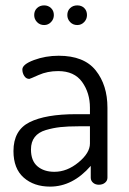

<svg xmlns="http://www.w3.org/2000/svg" viewBox="-20 -686 478 713"><path d="M144 -666Q159 -666 169.5 -656Q180 -646 180 -630Q180 -615 169.5 -604Q159 -593 144 -593Q128 -593 117.5 -604Q107 -615 107 -630Q107 -646 117.5 -656Q128 -666 144 -666ZM303 -630Q303 -615 292.5 -604Q282 -593 267 -593Q251 -593 240.5 -604Q230 -615 230 -630Q230 -646 240.5 -656Q251 -666 267 -666Q283 -666 293 -656Q303 -646 303 -630ZM198 -479Q292 -479 335.5 -424.5Q379 -370 379 -286V-26Q379 -15 370 -7.5Q361 0 347 0Q334 0 325.5 -7.5Q317 -15 317 -26V-70Q250 7 166 7Q106 7 68 -26.5Q30 -60 30 -125Q30 -202 89.5 -232Q149 -262 263 -262H314V-286Q314 -341 285 -381.5Q256 -422 196 -422Q156 -422 123.5 -407.5Q91 -393 89 -393Q77 -393 70 -404Q63 -415 63 -428Q63 -447 106 -463Q149 -479 198 -479ZM314 -153V-217H272Q232 -217 204.5 -214Q177 -211 150 -203Q123 -195 109 -177Q95 -159 95 -131Q95 -89 119 -68.5Q143 -48 182 -48Q229 -48 271.5 -83Q314 -118 314 -153Z"/></svg>

Font: Dosis
Style: Regular
Weight: 400
Designer: Edgar Tolentino, Pablo Impallari, Igino Marini
Foundry: Edgar Tolentino, Pablo Impallari, Igino Marini
Version: Version 1.007